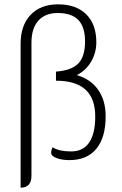

<svg xmlns="http://www.w3.org/2000/svg" viewBox="-20 -729 562 885"><path d="M75 -527Q75 -612 121 -660.5Q167 -709 248 -709Q331 -709 377.5 -663Q424 -617 424 -534Q424 -485 399.5 -444Q375 -403 334 -383Q398 -364 432.5 -315Q467 -266 467 -193Q467 -95 424 -43Q381 9 300 9Q265 9 240.5 -0.5Q216 -10 216 -24Q216 -40 223 -50Q252 -31 308 -31Q363 -31 391 -72Q419 -113 419 -192Q419 -275 374 -316Q329 -357 238 -357V-399Q309 -404 340.5 -436Q372 -468 372 -538Q372 -605 341 -637Q310 -669 246 -669Q188 -669 156.5 -633.5Q125 -598 125 -532V81Q125 136 75 136Z"/></svg>

Font: K2D Thin
Style: Regular
Weight: 100
Designer: Katatrad Aksorn Co.,Ltd.
Foundry: Cadson Demak Co.,Ltd.
Version: Version 1.000; ttfautohint (v1.6)